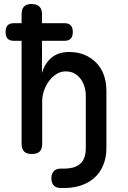

<svg xmlns="http://www.w3.org/2000/svg" viewBox="-20 -760 640 960"><path d="M49 -556Q28 -556 18 -567Q8 -578 8 -600Q8 -622 18 -633Q28 -644 49 -644H88V-689Q88 -715 100.5 -727.5Q113 -740 138 -740Q163 -740 176.5 -727.5Q190 -715 190 -689V-644H303Q324 -644 334 -633Q344 -622 344 -600Q344 -578 334 -567Q324 -556 303 -556H190V-395Q204 -444 238 -472Q272 -500 326 -500Q368 -500 402 -486Q436 -472 461 -446.5Q486 -421 499 -385.5Q512 -350 512 -307V-20Q512 28 496 66Q480 104 452 129Q424 154 385.5 167Q347 180 302 180H284Q261 180 249 167.5Q237 155 237 132Q237 109 249 96Q261 83 284 83H302Q325 83 344 78Q363 73 378 61.5Q393 50 401 30Q409 10 409 -21V-280Q409 -304 402.5 -326Q396 -348 383.5 -365Q371 -382 352.5 -392.5Q334 -403 308 -403Q282 -403 260.5 -388.5Q239 -374 223.5 -352.5Q208 -331 199.5 -305Q191 -279 191 -256V-42Q191 -15 178.5 -2.5Q166 10 139.5 10Q113 10 100.5 -2.5Q88 -15 88 -42V-556Z"/></svg>

Font: Maple Mono NL Medium
Style: Regular
Weight: 500
Monospace: yes
Designer: subframe7536
Version: Version 7.000